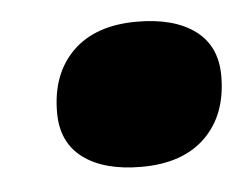

<svg xmlns="http://www.w3.org/2000/svg" viewBox="-30 -493 363 282"><g transform="rotate(-5 151.0 -352.5)"><path d="M169 -246Q114 -246 83 -269Q52 -292 52 -336Q52 -393 85.5 -426Q119 -459 180 -459Q235 -459 266 -436Q297 -413 297 -369Q297 -312 263.5 -279Q230 -246 169 -246Z"/></g></svg>

Font: Elaine Sans Black
Style: Italic
Weight: 900
Italic angle: -13°
Designer: Wei Huang
Foundry: Wei Huang
Version: Version 2.001;December 24, 2019;FontCreator 12.0.0.2547 64-b